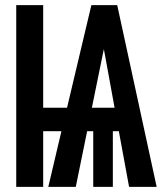

<svg xmlns="http://www.w3.org/2000/svg" viewBox="-20 -731 640 751"><path d="M444.8 -217.8 484.9 0H592.8L438.5 -710.9H337.4L242.2 -309.6H148.9V-710.9H43.5V0H148.9V-217.8H220.2L168.9 0H276.4L320.8 -217.8H344.7V0H421.4V-217.8ZM339.4 -309.6 381.8 -517.6 386.2 -538.6 390.1 -518.1 428.2 -309.6Z"/></svg>

Font: Roboto Mono SemiBold
Style: Regular
Weight: 600
Monospace: yes
Designer: Google
Version: Version 3.000